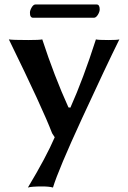

<svg xmlns="http://www.w3.org/2000/svg" viewBox="-20 -610 579 867"><path d="M403.8 -529.8H129.9Q114.7 -529.8 115.2 -553.2Q115.2 -563 123 -576.4Q130.9 -589.8 140.1 -589.8H416Q430.2 -589.8 430.2 -567.9Q430.2 -556.6 421.9 -543.2Q413.6 -529.8 403.8 -529.8ZM20 -432.1Q34.2 -429.2 107.9 -429.2Q157.7 -429.2 170.9 -432.1Q225.1 -266.1 289.1 -125L297.9 -124Q356 -253.9 413.1 -432.1Q422.9 -429.2 470.2 -429.2Q509.3 -429.2 519 -432.1Q459 -311 351.1 -76.9Q243.2 157.2 219.2 236.8Q202.1 231.9 169.9 231.9Q123 231.9 106 236.8Q189 98.6 227.1 9.8L215.3 -8.3Q173.8 -117.7 20 -432.1Z"/></svg>

Font: Linux Biolinum
Style: Bold
Weight: 700
Designer: Philipp H. Poll
Foundry: Philipp H. Poll
Version: Version 1.3.2 ; ttfautohint (v0.9)